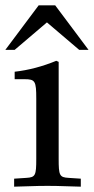

<svg xmlns="http://www.w3.org/2000/svg" viewBox="-32 -697 352 720"><path d="M188 -465 179 -469C128 -448 76 -434 23 -428V-400H60C100 -400 104 -393 104 -327V-102C104 -39 101 -32 67 -30L21 -27V3C121 0 121 0 146 0C171 0 171 0 271 3V-27L225 -30C191 -32 188 -39 188 -102ZM113 -677 -12 -510H23L144 -613L265 -510H300L175 -677Z"/></svg>

Font: Asana Math
Style: Regular
Weight: 400
Version: Version 000.958